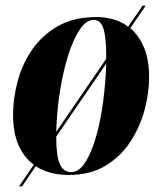

<svg xmlns="http://www.w3.org/2000/svg" viewBox="-20 -606 577 676"><path d="M47 50 99 -26Q64 -52 45 -95.5Q26 -139 26 -202Q26 -259 42 -319.5Q58 -380 93 -431Q128 -482 184 -514Q240 -546 319 -546Q350 -546 379 -538Q408 -530 431 -512L482 -586H493L439 -507Q469 -481 487 -438.5Q505 -396 505 -334Q505 -279 489 -219Q473 -159 439 -107Q405 -55 351.5 -22.5Q298 10 222 10Q153 10 106 -21L58 50ZM309 -536Q284 -536 261 -502Q238 -468 220 -411Q202 -354 191 -284Q180 -214 178 -142L354 -399Q354 -400 354 -408Q354 -473 344.5 -504.5Q335 -536 309 -536ZM230 0Q258 0 280 -34Q302 -68 318 -124Q334 -180 343 -247.5Q352 -315 354 -382L178 -125V-123Q178 -55 191 -27.5Q204 0 230 0Z"/></svg>

Font: Noto Serif Display ExtraCondensed Black
Style: Italic
Weight: 900
Width: 2
Italic angle: -12°
Designer: Monotype Design Team
Foundry: Monotype Imaging Inc.
Version: Version 2.009